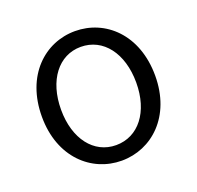

<svg xmlns="http://www.w3.org/2000/svg" viewBox="-104 -665 811 790"><g transform="rotate(-20 301.0 -270.5)"><path d="M301 13C433 13 549 -91 549 -269C549 -450 433 -554 301 -554C169 -554 53 -450 53 -269C53 -91 169 13 301 13ZM301 -55C204 -55 137 -141 137 -269C137 -398 204 -485 301 -485C399 -485 466 -398 466 -269C466 -141 399 -55 301 -55Z"/></g></svg>

Font: Noto Sans CJK HK DemiLight
Style: Regular
Weight: 350
Designer: Ryoko NISHIZUKA 西塚涼子 (kana, bopomofo & ideographs); Paul D. Hunt (Latin, Greek & Cyrillic); Sandoll Communications 산돌커뮤니
Foundry: Adobe
Version: Version 2.004;hotconv 1.0.118;makeotfexe 2.5.65603